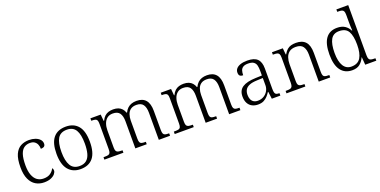

<svg xmlns="http://www.w3.org/2000/svg" viewBox="-18 -1555 4671 2360"><g transform="rotate(-20 2318.0 -375.0)"><path d="M272 10Q212 10 163.5 -18.5Q115 -47 87 -108Q59 -169 59 -264Q59 -371 86.5 -432Q114 -493 162 -518.5Q210 -544 271 -544Q315 -544 351.5 -531Q388 -518 410 -494.5Q432 -471 432 -439Q432 -423 425.5 -412.5Q419 -402 406 -397.5Q393 -393 373 -392Q373 -423 362.5 -448.5Q352 -474 329.5 -490Q307 -506 269 -506Q226 -506 193.5 -484Q161 -462 143 -409.5Q125 -357 125 -265Q125 -190 144 -139Q163 -88 198 -62.5Q233 -37 283 -37Q337 -37 371 -61Q405 -85 421 -120Q428 -114 431 -106Q434 -98 434 -86Q434 -66 416 -43.5Q398 -21 362 -5.5Q326 10 272 10Z M749 10Q648 10 590 -58.5Q532 -127 532 -268Q532 -408 588 -476Q644 -544 753 -544Q855 -544 912 -477Q969 -410 969 -268Q969 -127 913 -58.5Q857 10 749 10ZM750 -30Q806 -30 840 -58Q874 -86 888.5 -139.5Q903 -193 903 -268Q903 -387 867.5 -445.5Q832 -504 752 -504Q668 -504 632.5 -445Q597 -386 597 -268Q597 -153 633 -91.5Q669 -30 750 -30Z M1061 0V-32H1078Q1107 -32 1124 -36.5Q1141 -41 1148 -56.5Q1155 -72 1155 -105V-433Q1155 -466 1148 -480.5Q1141 -495 1124.5 -499.5Q1108 -504 1083 -504H1073V-536H1208L1216 -450H1221Q1238 -486 1260.5 -506.5Q1283 -527 1311.5 -535.5Q1340 -544 1372 -544Q1411 -544 1439 -533Q1467 -522 1486 -500.5Q1505 -479 1515 -449H1521Q1537 -482 1559.5 -503Q1582 -524 1611.5 -534Q1641 -544 1678 -544Q1757 -544 1797 -497.5Q1837 -451 1837 -355V-105Q1837 -72 1844.5 -56.5Q1852 -41 1869 -36.5Q1886 -32 1914 -32H1920V0H1773V-354Q1773 -423 1747 -460.5Q1721 -498 1659 -498Q1612 -498 1583.5 -477Q1555 -456 1542.5 -419.5Q1530 -383 1530 -340V-105Q1530 -72 1537 -56.5Q1544 -41 1561 -36.5Q1578 -32 1607 -32H1615V0H1466V-354Q1466 -423 1440 -460.5Q1414 -498 1350 -498Q1304 -498 1275 -474Q1246 -450 1232.5 -411Q1219 -372 1219 -326V-102Q1219 -70 1227 -55.5Q1235 -41 1252.5 -36.5Q1270 -32 1299 -32H1310V0Z M1981 0V-32H1998Q2027 -32 2044 -36.5Q2061 -41 2068 -56.5Q2075 -72 2075 -105V-433Q2075 -466 2068 -480.5Q2061 -495 2044.5 -499.5Q2028 -504 2003 -504H1993V-536H2128L2136 -450H2141Q2158 -486 2180.5 -506.5Q2203 -527 2231.5 -535.5Q2260 -544 2292 -544Q2331 -544 2359 -533Q2387 -522 2406 -500.5Q2425 -479 2435 -449H2441Q2457 -482 2479.5 -503Q2502 -524 2531.5 -534Q2561 -544 2598 -544Q2677 -544 2717 -497.5Q2757 -451 2757 -355V-105Q2757 -72 2764.5 -56.5Q2772 -41 2789 -36.5Q2806 -32 2834 -32H2840V0H2693V-354Q2693 -423 2667 -460.5Q2641 -498 2579 -498Q2532 -498 2503.5 -477Q2475 -456 2462.5 -419.5Q2450 -383 2450 -340V-105Q2450 -72 2457 -56.5Q2464 -41 2481 -36.5Q2498 -32 2527 -32H2535V0H2386V-354Q2386 -423 2360 -460.5Q2334 -498 2270 -498Q2224 -498 2195 -474Q2166 -450 2152.5 -411Q2139 -372 2139 -326V-102Q2139 -70 2147 -55.5Q2155 -41 2172.5 -36.5Q2190 -32 2219 -32H2230V0Z M3069 10Q3028 10 2994 -7Q2960 -24 2940.5 -59.5Q2921 -95 2921 -148Q2921 -228 2977.5 -265.5Q3034 -303 3151 -307L3234 -310V-372Q3234 -411 3227 -441Q3220 -471 3196 -488.5Q3172 -506 3124 -506Q3081 -506 3058 -491.5Q3035 -477 3027 -451Q3019 -425 3019 -391Q2991 -391 2977 -403.5Q2963 -416 2963 -446Q2963 -475 2981.5 -497Q3000 -519 3037 -531.5Q3074 -544 3126 -544Q3217 -544 3257.5 -503.5Q3298 -463 3298 -379V-112Q3298 -80 3303 -62.5Q3308 -45 3321 -38.5Q3334 -32 3359 -32H3363V0H3251L3239 -94H3234Q3218 -69 3196.5 -45Q3175 -21 3145 -5.5Q3115 10 3069 10ZM3084 -35Q3128 -35 3162 -55.5Q3196 -76 3215 -110Q3234 -144 3234 -181V-277L3160 -274Q3094 -272 3056 -256Q3018 -240 3002 -212Q2986 -184 2986 -145Q2986 -113 2996.5 -88Q3007 -63 3028.5 -49Q3050 -35 3084 -35Z M3443 0V-32H3457Q3487 -32 3504 -36.5Q3521 -41 3529 -56.5Q3537 -72 3537 -105V-433Q3537 -466 3529 -480.5Q3521 -495 3505 -499.5Q3489 -504 3463 -504H3448V-536H3590L3598 -452H3603Q3624 -489 3647.5 -509Q3671 -529 3699.5 -536.5Q3728 -544 3763 -544Q3845 -544 3887 -498Q3929 -452 3929 -353V-105Q3929 -72 3936 -56.5Q3943 -41 3960 -36.5Q3977 -32 4005 -32H4015V0H3865V-354Q3865 -420 3838 -459Q3811 -498 3743 -498Q3689 -498 3658 -473.5Q3627 -449 3614 -409.5Q3601 -370 3601 -326V-102Q3601 -70 3609 -55.5Q3617 -41 3634 -36.5Q3651 -32 3680 -32H3690V0Z M4303 10Q4207 10 4154.5 -59Q4102 -128 4102 -267Q4102 -406 4152 -475.5Q4202 -545 4300 -545Q4362 -545 4401.5 -519Q4441 -493 4462 -450H4467Q4465 -477 4464 -505.5Q4463 -534 4463 -557V-655Q4463 -689 4455 -704Q4447 -719 4430.5 -723.5Q4414 -728 4388 -728H4372V-760H4527V-103Q4527 -71 4535 -56Q4543 -41 4560.5 -36.5Q4578 -32 4607 -32H4618V0H4473L4465 -100H4462Q4440 -51 4403 -20.5Q4366 10 4303 10ZM4310 -36Q4393 -37 4428.5 -96Q4464 -155 4464 -266Q4464 -380 4431 -439Q4398 -498 4310 -498Q4234 -498 4201 -438Q4168 -378 4168 -265Q4168 -152 4204.5 -93.5Q4241 -35 4310 -36Z"/></g></svg>

Font: Noto Serif Gujarati Light
Style: Regular
Weight: 300
Version: Version 2.102